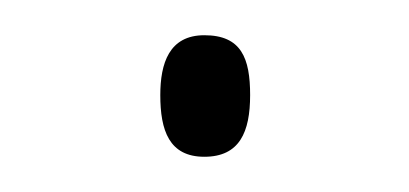

<svg xmlns="http://www.w3.org/2000/svg" viewBox="-20 -82 232 109"><path d="M71 -28C71 -8 76 7 96 7C116 7 122 -7 122 -28C122 -49 117 -62 96 -62C76 -62 71 -46 71 -28Z"/></svg>

Font: Noto Sans Condensed Thin
Style: Regular
Weight: 100
Width: 3
Designer: Monotype Design Team
Foundry: Monotype Imaging Inc.
Version: Version 2.013